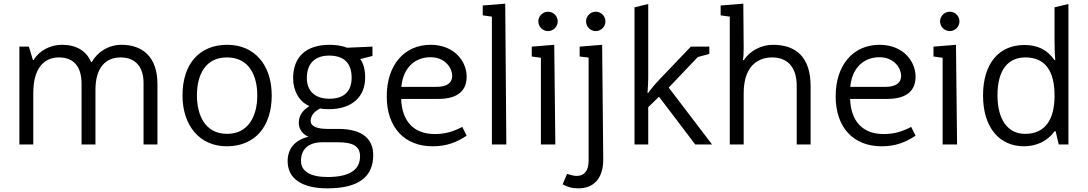

<svg xmlns="http://www.w3.org/2000/svg" viewBox="-20 -790 5949 1050"><path d="M86 0H162V-281C162 -419 222 -476 303 -476C381 -476 426 -428 426 -332V0H502V-299C502 -419 557 -476 640 -476C720 -476 765 -424 765 -337V0H841V-331C841 -479 759 -545 645 -545C574 -545 514 -507 482 -451H478C452 -512 398 -545 318 -545C256 -545 195 -514 164 -462H160L138 -535H86Z M1220 10C1373 10 1466 -96 1466 -268C1466 -436 1371 -545 1223 -545C1070 -545 978 -440 978 -268C978 -108 1068 10 1220 10ZM1222 -58C1099 -58 1057 -164 1057 -268C1057 -381 1103 -476 1221 -476C1344 -476 1387 -374 1387 -268C1387 -156 1339 -58 1222 -58Z M1878 -529C1855 -539 1818 -545 1783 -545C1654 -545 1583 -479 1583 -362C1583 -292 1617 -233 1672 -210C1630 -183 1614 -155 1614 -116C1614 -82 1639 -53 1667 -42C1591 -25 1553 26 1553 91C1553 186 1630 240 1770 240C1942 240 2021 177 2021 58C2021 -31 1961 -85 1830 -85H1772C1714 -85 1679 -99 1679 -128C1679 -156 1696 -179 1731 -197C1745 -194 1763 -193 1779 -193C1904 -193 1977 -260 1977 -365C1977 -412 1967 -444 1950 -467L2017 -484V-535ZM1626 90C1626 24 1669 -12 1743 -12H1829C1914 -12 1949 12 1949 65C1949 135 1897 178 1771 178C1679 178 1626 148 1626 90ZM1658 -364C1658 -444 1704 -486 1780 -486C1860 -486 1903 -446 1903 -365C1903 -289 1860 -250 1781 -250C1706 -250 1658 -289 1658 -364Z M2346 10C2423 10 2478 -12 2532 -48L2508 -96C2454 -68 2412 -57 2357 -57C2242 -57 2178 -128 2174 -249H2376C2493 -249 2532 -302 2532 -371C2532 -455 2464 -545 2335 -545C2192 -545 2095 -436 2095 -263C2095 -92 2193 10 2346 10ZM2175 -315C2184 -418 2248 -477 2334 -477C2419 -477 2453 -413 2453 -376C2453 -336 2424 -315 2366 -315Z M2670 0H2749L2743 -770L2620 -760V-706L2670 -699Z M2938 0H3017L3011 -545L2888 -535V-481L2938 -474ZM2924 -673C2924 -644 2948 -620 2977 -620C3006 -620 3030 -644 3030 -673C3030 -702 3006 -726 2977 -726C2948 -726 2924 -702 2924 -673Z M3238 -620C3267 -620 3291 -644 3291 -673C3291 -702 3267 -726 3238 -726C3209 -726 3185 -702 3185 -673C3185 -644 3209 -620 3238 -620ZM3143 240C3225 240 3279 188 3279 82L3273 -545L3150 -535V-481L3199 -475V88C3199 145 3175 172 3134 172C3119 172 3103 168 3081 161L3057 218C3083 232 3106 240 3143 240Z M3450 0H3525V-204L3584 -261L3782 0H3874L3637 -311L3796 -478L3859 -495V-535H3758L3587 -356C3557 -324 3539 -302 3525 -282H3521C3524 -320 3525 -347 3525 -365V-768L3450 -750Z M3971 0H4047V-280C4047 -363 4071 -416 4109 -446C4135 -466 4167 -476 4203 -476C4281 -476 4337 -429 4337 -320V0H4413V-319C4413 -478 4333 -545 4207 -545C4144 -545 4080 -512 4048 -461H4043C4046 -479 4047 -502 4047 -530L4045 -770L3921 -760V-706L3971 -699Z M4801 10C4878 10 4933 -12 4987 -48L4963 -96C4909 -68 4867 -57 4812 -57C4697 -57 4633 -128 4629 -249H4831C4948 -249 4987 -302 4987 -371C4987 -455 4919 -545 4790 -545C4647 -545 4550 -436 4550 -263C4550 -92 4648 10 4801 10ZM4630 -315C4639 -418 4703 -477 4789 -477C4874 -477 4908 -413 4908 -376C4908 -336 4879 -315 4821 -315Z M5135 0H5214L5208 -545L5085 -535V-481L5135 -474ZM5121 -673C5121 -644 5145 -620 5174 -620C5203 -620 5227 -644 5227 -673C5227 -702 5203 -726 5174 -726C5145 -726 5121 -702 5121 -673Z M5580 10C5646 10 5708 -17 5747 -72H5753L5770 0H5823V-768L5747 -750V-575C5747 -534 5748 -494 5751 -461H5747C5709 -516 5657 -544 5582 -544C5444 -544 5356 -444 5356 -268C5356 -92 5446 10 5580 10ZM5586 -58C5493 -58 5435 -133 5435 -269C5435 -408 5493 -476 5588 -476C5695 -476 5747 -403 5747 -268V-267C5747 -132 5693 -58 5586 -58Z"/></svg>

Font: Frost Regular
Style: Regular
Weight: 400
Designer: Lee Frost
Foundry: Lee Frost for Ice Communication Norge AS
Version: Version 2.011;hotconv 1.0.107;makeotfexe 2.5.65593